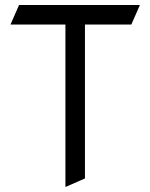

<svg xmlns="http://www.w3.org/2000/svg" viewBox="-20 -748 602 768"><path d="M56.2 -728H539.6L505.4 -649.9H319.8V-34.2L241.7 0V-649.9H22Z"/></svg>

Font: NovaMono
Style: Regular
Weight: 400
Monospace: yes
Version: Version 1.2